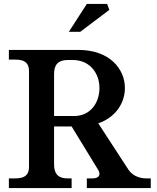

<svg xmlns="http://www.w3.org/2000/svg" viewBox="-20 -953 797 973"><path d="M355 -365H254V-578C254 -627 276 -649 325 -649H348C439 -649 484 -578 484 -507C484 -435 441 -365 355 -365ZM25 0H343V-49H322C275 -49 254 -72 254 -120V-312H343L477 -93C493 -67 481 -49 450 -49H420V0H744V-49H721C682 -49 649 -66 631 -93L478 -328C568 -359 613 -433 613 -507C613 -604 535 -700 378 -700H25V-651H58C106 -651 127 -633 127 -593V-107C127 -67 106 -49 58 -49H25ZM329 -792H387L534 -903L523 -933H420Z"/></svg>

Font: LT Superior Serif Semibold
Style: Regular
Weight: 600
Designer: Daniel Lyons
Foundry: LyonsType
Version: Version 2.120;FEAKit 1.0